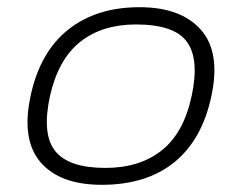

<svg xmlns="http://www.w3.org/2000/svg" viewBox="-20 -504 653 534"><path d="M263 10Q147 10 93 -52.5Q39 -115 65 -237Q91 -359 169.5 -421.5Q248 -484 368 -484Q483 -484 538.5 -421.5Q594 -359 568 -237Q542 -115 464.5 -52.5Q387 10 263 10ZM273 -37Q368 -37 429.5 -85.5Q491 -134 513 -237Q535 -339 500 -387.5Q465 -436 358 -436Q264 -436 203 -387.5Q142 -339 119 -237Q96 -131 133.5 -84Q171 -37 273 -37Z"/></svg>

Font: Kanit ExtraLight
Style: Italic
Weight: 275
Italic angle: -12°
Designer: Katatrad Team
Foundry: CadsonDemak
Version: Version 2.000; ttfautohint (v1.8.3)